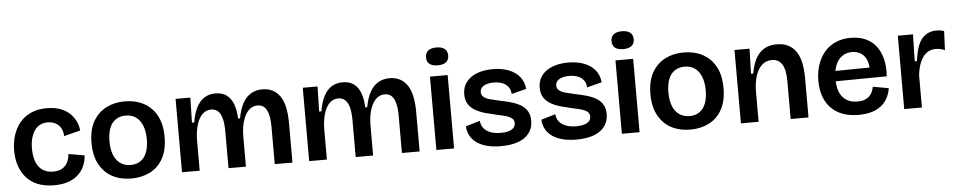

<svg xmlns="http://www.w3.org/2000/svg" viewBox="-41 -1036 6777 1361"><g transform="rotate(-5 3347.5 -355.5)"><path d="M300 13Q233 13 183.5 -7Q134 -27 102 -64Q70 -101 54 -149.5Q38 -198 38 -256Q38 -315 54.5 -366Q71 -417 103 -455.5Q135 -494 183.5 -515Q232 -536 295 -536Q362 -536 409 -513Q456 -490 483.5 -450Q511 -410 517 -358L400 -328Q399 -361 385.5 -385Q372 -409 348 -422Q324 -435 291 -435Q261 -435 238 -423.5Q215 -412 199 -389Q183 -366 174 -334Q165 -302 165 -260Q165 -204 180.5 -164.5Q196 -125 226.5 -104.5Q257 -84 302 -84Q342 -84 367.5 -100Q393 -116 405 -142.5Q417 -169 419 -199L533 -179Q530 -137 514 -102Q498 -67 469 -41Q440 -15 398 -1Q356 13 300 13Z M850 13Q773 13 714.5 -18Q656 -49 622.5 -110.5Q589 -172 589 -262Q589 -355 623.5 -415.5Q658 -476 716.5 -506Q775 -536 849 -536Q925 -536 983.5 -505Q1042 -474 1075.5 -413Q1109 -352 1109 -260Q1109 -168 1075 -107Q1041 -46 982 -16.5Q923 13 850 13ZM853 -83Q894 -83 923 -103Q952 -123 967 -161.5Q982 -200 982 -254Q982 -311 966 -351.5Q950 -392 920 -413.5Q890 -435 846 -435Q806 -435 776.5 -415.5Q747 -396 732 -357.5Q717 -319 717 -264Q717 -177 753 -130Q789 -83 853 -83Z M1210 0V-312V-522H1315L1311 -344H1327Q1338 -410 1360.5 -452.5Q1383 -495 1416 -515.5Q1449 -536 1494 -536Q1543 -536 1574 -513Q1605 -490 1621 -447.5Q1637 -405 1639 -345H1653Q1665 -410 1688.5 -452.5Q1712 -495 1747.5 -515.5Q1783 -536 1828 -536Q1870 -536 1901.5 -519.5Q1933 -503 1954.5 -471Q1976 -439 1986 -391Q1996 -343 1996 -280V0H1870V-265Q1870 -319 1860.5 -354.5Q1851 -390 1832.5 -407.5Q1814 -425 1784 -425Q1749 -425 1723 -400.5Q1697 -376 1682 -331Q1667 -286 1665 -226V0H1541V-261Q1541 -317 1531.5 -353Q1522 -389 1502.5 -407Q1483 -425 1454 -425Q1419 -425 1393 -400.5Q1367 -376 1352.5 -330.5Q1338 -285 1336 -224V0Z M2115 0V-312V-522H2220L2216 -344H2232Q2243 -410 2265.5 -452.5Q2288 -495 2321 -515.5Q2354 -536 2399 -536Q2448 -536 2479 -513Q2510 -490 2526 -447.5Q2542 -405 2544 -345H2558Q2570 -410 2593.5 -452.5Q2617 -495 2652.5 -515.5Q2688 -536 2733 -536Q2775 -536 2806.5 -519.5Q2838 -503 2859.5 -471Q2881 -439 2891 -391Q2901 -343 2901 -280V0H2775V-265Q2775 -319 2765.5 -354.5Q2756 -390 2737.5 -407.5Q2719 -425 2689 -425Q2654 -425 2628 -400.5Q2602 -376 2587 -331Q2572 -286 2570 -226V0H2446V-261Q2446 -317 2436.5 -353Q2427 -389 2407.5 -407Q2388 -425 2359 -425Q2324 -425 2298 -400.5Q2272 -376 2257.5 -330.5Q2243 -285 2241 -224V0Z M3020 0V-522H3146V0ZM3083 -597Q3044 -597 3024 -613Q3004 -629 3004 -660Q3004 -691 3024 -707.5Q3044 -724 3083 -724Q3122 -724 3142 -707.5Q3162 -691 3162 -660Q3162 -629 3141.5 -613Q3121 -597 3083 -597Z M3479 13Q3426 13 3383.5 2.5Q3341 -8 3310.5 -28.5Q3280 -49 3262.5 -79.5Q3245 -110 3243 -149L3345 -179Q3347 -149 3364 -127Q3381 -105 3412 -93Q3443 -81 3486 -81Q3535 -81 3562.5 -96.5Q3590 -112 3590 -141Q3590 -163 3575 -175.5Q3560 -188 3532.5 -196Q3505 -204 3465 -212Q3425 -221 3387.5 -231.5Q3350 -242 3319 -259.5Q3288 -277 3269.5 -305Q3251 -333 3251 -376Q3251 -425 3277 -460.5Q3303 -496 3351.5 -516Q3400 -536 3468 -536Q3531 -536 3579.5 -517.5Q3628 -499 3657.5 -463.5Q3687 -428 3692 -376L3586 -349Q3585 -379 3569.5 -399.5Q3554 -420 3527.5 -430.5Q3501 -441 3466 -441Q3421 -441 3395 -425Q3369 -409 3369 -381Q3369 -360 3385 -346.5Q3401 -333 3430.5 -325Q3460 -317 3498 -309Q3537 -301 3574 -291Q3611 -281 3641.5 -264Q3672 -247 3690 -219Q3708 -191 3708 -148Q3708 -97 3680.5 -60.5Q3653 -24 3602 -5.5Q3551 13 3479 13Z M4016 13Q3963 13 3920.5 2.5Q3878 -8 3847.5 -28.5Q3817 -49 3799.5 -79.5Q3782 -110 3780 -149L3882 -179Q3884 -149 3901 -127Q3918 -105 3949 -93Q3980 -81 4023 -81Q4072 -81 4099.5 -96.5Q4127 -112 4127 -141Q4127 -163 4112 -175.5Q4097 -188 4069.5 -196Q4042 -204 4002 -212Q3962 -221 3924.5 -231.5Q3887 -242 3856 -259.5Q3825 -277 3806.5 -305Q3788 -333 3788 -376Q3788 -425 3814 -460.5Q3840 -496 3888.5 -516Q3937 -536 4005 -536Q4068 -536 4116.5 -517.5Q4165 -499 4194.5 -463.5Q4224 -428 4229 -376L4123 -349Q4122 -379 4106.5 -399.5Q4091 -420 4064.5 -430.5Q4038 -441 4003 -441Q3958 -441 3932 -425Q3906 -409 3906 -381Q3906 -360 3922 -346.5Q3938 -333 3967.5 -325Q3997 -317 4035 -309Q4074 -301 4111 -291Q4148 -281 4178.5 -264Q4209 -247 4227 -219Q4245 -191 4245 -148Q4245 -97 4217.5 -60.5Q4190 -24 4139 -5.5Q4088 13 4016 13Z M4340 0V-522H4466V0ZM4403 -597Q4364 -597 4344 -613Q4324 -629 4324 -660Q4324 -691 4344 -707.5Q4364 -724 4403 -724Q4442 -724 4462 -707.5Q4482 -691 4482 -660Q4482 -629 4461.5 -613Q4441 -597 4403 -597Z M4827 13Q4750 13 4691.5 -18Q4633 -49 4599.5 -110.5Q4566 -172 4566 -262Q4566 -355 4600.5 -415.5Q4635 -476 4693.5 -506Q4752 -536 4826 -536Q4902 -536 4960.5 -505Q5019 -474 5052.5 -413Q5086 -352 5086 -260Q5086 -168 5052 -107Q5018 -46 4959 -16.5Q4900 13 4827 13ZM4830 -83Q4871 -83 4900 -103Q4929 -123 4944 -161.5Q4959 -200 4959 -254Q4959 -311 4943 -351.5Q4927 -392 4897 -413.5Q4867 -435 4823 -435Q4783 -435 4753.5 -415.5Q4724 -396 4709 -357.5Q4694 -319 4694 -264Q4694 -177 4730 -130Q4766 -83 4830 -83Z M5187 0V-307V-522H5294L5289 -344H5305Q5316 -409 5339.5 -451.5Q5363 -494 5400 -515Q5437 -536 5488 -536Q5577 -536 5622.5 -473.5Q5668 -411 5668 -282V0H5541V-269Q5541 -351 5516.5 -389.5Q5492 -428 5444 -428Q5402 -428 5373 -401Q5344 -374 5329 -327Q5314 -280 5313 -218V0Z M6024 13Q5959 13 5910 -5.5Q5861 -24 5827.5 -59Q5794 -94 5777 -143Q5760 -192 5760 -252Q5760 -313 5777 -364.5Q5794 -416 5826 -454.5Q5858 -493 5905.5 -514.5Q5953 -536 6014 -536Q6073 -536 6118 -516.5Q6163 -497 6193 -459Q6223 -421 6237 -366.5Q6251 -312 6246 -242L5841 -238V-311L6166 -315L6129 -274Q6134 -328 6120.5 -363.5Q6107 -399 6079.5 -417Q6052 -435 6015 -435Q5974 -435 5944 -413.5Q5914 -392 5898 -352Q5882 -312 5882 -255Q5882 -168 5919.5 -125Q5957 -82 6024 -82Q6054 -82 6075 -90Q6096 -98 6109.5 -111.5Q6123 -125 6130.5 -142Q6138 -159 6141 -177L6253 -157Q6247 -120 6231 -89Q6215 -58 6187 -35Q6159 -12 6118.5 0.5Q6078 13 6024 13Z M6349 0V-263V-522H6457L6453 -331H6469Q6477 -401 6495.5 -445.5Q6514 -490 6547 -512.5Q6580 -535 6626 -535Q6638 -535 6651 -533Q6664 -531 6679 -526L6673 -391Q6657 -398 6639.5 -401.5Q6622 -405 6608 -405Q6570 -405 6542.5 -384Q6515 -363 6498 -323.5Q6481 -284 6475 -230V0Z"/></g></svg>

Font: Bricolage Grotesque 36pt SemiBold
Style: Regular
Weight: 600
Designer: Mathieu Triay
Foundry: Atelier Triay
Version: Version 1.001;gftools[0.9.33.dev8+g029e19f]